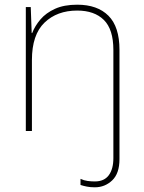

<svg xmlns="http://www.w3.org/2000/svg" viewBox="-20 -558 613 818"><path d="M384 240Q365 240 350 237Q335 234 323 230V204Q338 211 353.5 213Q369 215 384 215Q424 215 443.5 188.5Q463 162 463 116V-345Q463 -433 422.5 -473Q382 -513 309 -513Q223 -513 169.5 -461.5Q116 -410 116 -302V0H90V-528H111L115 -417H117Q129 -448 152.5 -475.5Q176 -503 214.5 -520.5Q253 -538 309 -538Q395 -538 442 -491Q489 -444 489 -346V120Q489 181 458 210.5Q427 240 384 240Z"/></svg>

Font: Noto Sans Tamil Thin
Style: Regular
Weight: 100
Designer: Jelle Bosma - Monotype Design Team
Foundry: Monotype Imaging Inc.
Version: Version 2.004; ttfautohint (v1.8.4.7-5d5b)